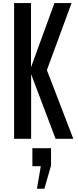

<svg xmlns="http://www.w3.org/2000/svg" viewBox="-20 -879 491 1216"><path d="M69.3 0V-859.4H176.3V-452.6L324.7 -859.4H433.1L276.9 -435.1L444.3 0H332L177.2 -409.2V0ZM213.9 316.4 238.3 173.8H185.1V59.6H303.2V169.4L261.2 316.4Z"/></svg>

Font: Antonio Medium
Style: Regular
Weight: 500
Designer: Vernon Adams
Foundry: Vernon Adams
Version: Version 1.002